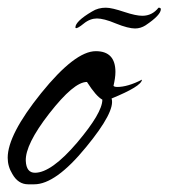

<svg xmlns="http://www.w3.org/2000/svg" viewBox="-30 -477 438 499"><path d="M339 -270C314 -257 292 -251 275 -251C270 -251 266 -252 265 -254C268 -267 270 -279 270 -290C270 -326 253 -344 219 -344C183 -344 136 -308 77 -235C19 -163 -10 -107 -10 -67C-10 -52 -6 -38 2 -25C12 -7 26 2 43 2H59C96 2 141 -30 194 -95C245 -157 267 -199 260 -221C311 -242 338 -258 339 -270ZM236 -218C236 -195 214 -158 171 -107C126 -54 89 -28 61 -28C46 -28 38 -38 37 -59C36 -87 56 -128 98 -182C141 -237 173 -264 196 -264C212 -239 225 -224 236 -218ZM382 -457C371 -443 357 -436 340 -436C329 -436 314 -439 293 -446C272 -453 256 -457 245 -457C232 -457 220 -454 209 -447C180 -430 166 -416 166 -406C166 -405 166 -405 167 -404C170 -403 177 -407 188 -416C199 -425 211 -429 222 -429C233 -429 250 -425 271 -416C293 -407 310 -403 321 -403C331 -403 340 -406 348 -411C375 -429 388 -443 388 -453C388 -456 386 -457 382 -457Z"/></svg>

Font: AlexBrush
Style: Regular
Weight: 400
Designer: Robert E. Leuschke
Foundry: Robert E. Leuschke
Version: Version 1.001